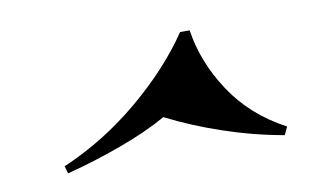

<svg xmlns="http://www.w3.org/2000/svg" viewBox="-38 -595 602 356"><g transform="rotate(-10 262.5 -417.0)"><path d="M258 -378Q221 -357 169 -338Q117 -319 66 -306L62 -320Q141 -354 208 -410.5Q275 -467 316 -528H334Q343 -467 380 -411Q417 -355 481 -321L474 -306Q417 -316 361 -335Q305 -354 258 -378Z"/></g></svg>

Font: Playfair Display ExtraBold
Style: Italic
Weight: 800
Italic angle: -14°
Designer: Claus Eggers Sørensen
Foundry: Claus Eggers Sørensen
Version: Version 1.203